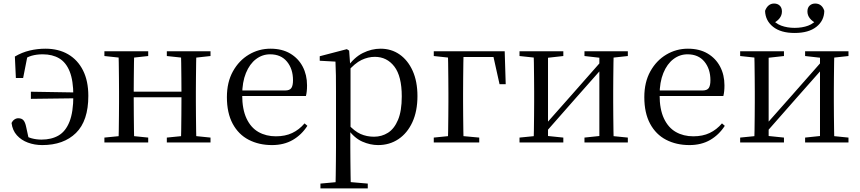

<svg xmlns="http://www.w3.org/2000/svg" viewBox="-20 -806 4864 1086"><path d="M219.3 14.6Q175.4 14.6 137.9 0.7Q100.3 -13.2 75.4 -40.9Q50.5 -68.5 45.3 -110.6Q50.9 -122.7 61.4 -130Q71.9 -137.2 83.2 -137.2Q102.7 -137.2 112.7 -125.7Q122.8 -114.3 128.2 -87L143.6 -16.4L101.8 -50.1Q133.6 -30.4 159.9 -23.4Q186.2 -16.4 215.1 -16.4Q271.4 -16.4 311.5 -39.8Q351.5 -63.2 373.1 -117.8Q394.8 -172.4 394.8 -264.2Q394.8 -350 374.2 -401.5Q353.6 -452.9 315.1 -475.8Q276.5 -498.8 221.4 -498.8Q187.4 -498.8 158.9 -490.7Q130.4 -482.6 101.8 -460.7L137.3 -499L110.8 -364.7H69.8L64.1 -486.2Q104 -509.8 147.8 -520.2Q191.5 -530.6 236.7 -530.6Q311 -530.6 365.4 -498.9Q419.7 -467.2 449.6 -407.7Q479.6 -348.3 479.6 -263.8Q479.6 -122.5 409.7 -53.9Q339.8 14.6 219.3 14.6ZM154.7 -246.9V-287.2L434.7 -282.6V-250.4Z M650.1 0Q651.3 -24.4 651.8 -65.4Q652.3 -106.3 652.8 -150.3Q653.3 -194.3 653.3 -228.5V-288.3Q653.3 -321.7 652.8 -365.7Q652.3 -409.8 651.8 -450.8Q651.3 -491.8 650.1 -516H739.3Q738.3 -491.7 737.8 -450.1Q737.3 -408.6 736.8 -363Q736.3 -317.5 736.3 -279.8V-260.2Q736.3 -210.2 736.8 -159.3Q737.3 -108.5 737.8 -66.4Q738.3 -24.3 739.3 0ZM1002.4 0Q1004.4 -24.3 1004.9 -66.4Q1005.4 -108.5 1005.9 -159.3Q1006.4 -210.2 1006.4 -260.2V-279.8Q1006.4 -317.4 1005.9 -363.1Q1005.4 -408.7 1004.9 -450.2Q1004.4 -491.7 1002.4 -516H1090.9Q1089.9 -491.7 1089.4 -450.7Q1088.9 -409.7 1088.4 -365.7Q1087.9 -321.7 1087.9 -288.3V-228.5Q1087.9 -194.3 1088.4 -150.3Q1088.9 -106.3 1089.4 -65.4Q1089.9 -24.4 1090.9 0ZM570.5 0V-27.8L679.7 -38.6H711.7L818.3 -27.8V0ZM570.5 -489.1V-516H818.3V-489.1L711.7 -477.4H679.7ZM923.6 0V-27.8L1031.8 -38.6H1064.8L1170.7 -27.8V0ZM923.6 -489.1V-516H1170.7V-489.1L1064.8 -477.4H1031.8ZM694 -256V-287.5H1046.9V-256Z M1518.3 14.6Q1444.5 14.6 1386.6 -15.4Q1328.7 -45.5 1296.1 -106.2Q1263.4 -167 1263.4 -256.8Q1263.4 -341.1 1297.5 -402.5Q1331.6 -463.8 1387.8 -497.2Q1444 -530.6 1509.9 -530.6Q1575.2 -530.6 1621.4 -503.3Q1667.6 -475.9 1692.1 -429.2Q1716.7 -382.4 1716.7 -323.2Q1716.7 -286.8 1710.4 -262.9H1301.6V-294.2H1592.3Q1618.6 -294.2 1628 -308.2Q1637.3 -322.1 1637.3 -352.3Q1637.3 -416.2 1603.2 -457.5Q1569.2 -498.8 1507.6 -498.8Q1463.8 -498.8 1428 -471.6Q1392.1 -444.5 1371 -392.8Q1349.9 -341.2 1349.9 -268.7Q1349.9 -188 1374.4 -135.9Q1398.9 -83.8 1441.9 -59.4Q1485 -35 1540.5 -35Q1593.5 -35 1632.8 -53.7Q1672.2 -72.3 1702.7 -108.1L1718.6 -94.3Q1686 -43.5 1636 -14.4Q1586 14.6 1518.3 14.6Z M1792.5 259.8V232.4L1903.7 222.2H1941.5L2060.2 232.4V259.8ZM1877.5 259.8Q1878.5 225.6 1879 185.1Q1879.5 144.5 1880 103.1Q1880.5 61.7 1880.5 26.7V-286.8Q1880.5 -338.2 1880 -379.5Q1879.5 -420.7 1877.5 -457.5L1788.5 -462.4V-487.9L1941.9 -528L1954.9 -519.6L1960.9 -435.3L1962.7 -430.1V-78.7L1961.5 -68.7V26.5Q1961.5 60.7 1962 102.2Q1962.5 143.7 1963 184.7Q1963.5 225.6 1964.5 259.8ZM2118.6 14.6Q2074.1 14.6 2029.2 -5.1Q1984.3 -24.9 1946.2 -77.1H1933.4L1947.3 -105.1Q1984.5 -63.7 2019.4 -48.2Q2054.2 -32.7 2095.5 -32.7Q2139.2 -32.7 2174.6 -55.1Q2210.1 -77.6 2231.3 -128.1Q2252.5 -178.6 2252.5 -260.8Q2252.5 -374.9 2210.5 -429.7Q2168.4 -484.5 2099.9 -484.5Q2062.4 -484.5 2025 -466.8Q1987.5 -449.1 1943.2 -398.2L1932.6 -425H1943.5Q1982.9 -481.5 2032.2 -506.1Q2081.6 -530.6 2132.3 -530.6Q2193.5 -530.6 2240.2 -498Q2287 -465.4 2314.1 -405.4Q2341.2 -345.3 2341.2 -262.6Q2341.2 -177.1 2312.5 -114.8Q2283.7 -52.4 2233.4 -18.9Q2183.2 14.6 2118.6 14.6Z M2513.1 0Q2514.3 -24.4 2514.8 -65.3Q2515.3 -106.3 2515.8 -150.3Q2516.3 -194.3 2516.3 -228.5V-280Q2516.3 -317.7 2515.8 -363.2Q2515.3 -408.7 2514.8 -450.2Q2514.3 -491.8 2513.1 -516H2602.3Q2601.3 -491.8 2600.8 -450.2Q2600.3 -408.7 2599.8 -363.2Q2599.3 -317.7 2599.3 -280V-228.5Q2599.3 -194.3 2599.8 -150.3Q2600.3 -106.3 2600.8 -65.3Q2601.3 -24.4 2602.3 0ZM2557 -483.7V-516H2834.7L2840.4 -329.9H2805.5L2765.3 -510.7L2797.3 -483.7ZM2433.5 0V-27.8L2540.9 -38.6H2572.9L2690.7 -27.8V0ZM2433.5 -489.1V-516H2557V-477.4H2542.7Z M2918.5 0V-27.8L3026.7 -38.6H3061.3L3166.3 -27.8V0ZM3285.9 0V-27.8L3388.6 -38.6H3423L3531.2 -27.8V0ZM2998.1 0Q2999.3 -24.4 2999.8 -65.3Q3000.3 -106.3 3000.8 -150.3Q3001.3 -194.3 3001.3 -228.5V-288.3Q3001.3 -321.7 3000.8 -365.7Q3000.3 -409.7 2999.8 -450.7Q2999.3 -491.8 2998.1 -516H3079.7V0ZM3057.1 -46.9 3021.9 -65.8H3033.3L3210.2 -265.6L3391 -470.9L3424.7 -451H3413.4L3235.1 -249.4ZM3370.1 0V-516H3451.4Q3450.4 -491.8 3449.9 -450.7Q3449.4 -409.7 3448.9 -365.7Q3448.4 -321.7 3448.4 -288.3V-228.5Q3448.4 -194.3 3448.9 -150.3Q3449.4 -106.3 3449.9 -65.3Q3450.4 -24.4 3451.4 0ZM2918.5 -489.1V-516H3166.3V-489.1L3062.1 -477.4H3027.7ZM3285.9 -489.1V-516H3531.2V-489.1L3423.8 -477.4H3389.4Z M3879.3 14.6Q3805.5 14.6 3747.6 -15.4Q3689.7 -45.5 3657.1 -106.2Q3624.4 -167 3624.4 -256.8Q3624.4 -341.1 3658.5 -402.5Q3692.6 -463.8 3748.8 -497.2Q3805 -530.6 3870.9 -530.6Q3936.2 -530.6 3982.4 -503.3Q4028.6 -475.9 4053.1 -429.2Q4077.7 -382.4 4077.7 -323.2Q4077.7 -286.8 4071.4 -262.9H3662.6V-294.2H3953.3Q3979.6 -294.2 3989 -308.2Q3998.3 -322.1 3998.3 -352.3Q3998.3 -416.2 3964.2 -457.5Q3930.2 -498.8 3868.6 -498.8Q3824.8 -498.8 3789 -471.6Q3753.1 -444.5 3732 -392.8Q3710.9 -341.2 3710.9 -268.7Q3710.9 -188 3735.4 -135.9Q3759.9 -83.8 3802.9 -59.4Q3846 -35 3901.5 -35Q3954.5 -35 3993.8 -53.7Q4033.2 -72.3 4063.7 -108.1L4079.6 -94.3Q4047 -43.5 3997 -14.4Q3947 14.6 3879.3 14.6Z M4474.5 -619.5Q4396.4 -619.5 4352.8 -654.3Q4309.2 -689.1 4307.4 -744.5Q4314.3 -764 4327.3 -775Q4340.4 -786 4358.3 -786Q4378 -786 4390.4 -774.2Q4402.8 -762.3 4402.8 -741.2Q4402.8 -719.7 4389.4 -702.6Q4376 -685.5 4352.7 -674.1L4340.5 -705.6Q4364.6 -673.6 4398.9 -661Q4433.1 -648.4 4474.5 -648.4Q4517.5 -648.4 4551.4 -661Q4585.4 -673.6 4609.3 -705.6L4597.3 -674.1Q4574 -685.5 4560.5 -702.6Q4547 -719.7 4547 -741.2Q4547 -762.3 4559.5 -774.2Q4572 -786 4590.9 -786Q4610.6 -786 4623.7 -775Q4636.8 -764 4642.4 -744.5Q4641.6 -688.9 4597.6 -654.2Q4553.7 -619.5 4474.5 -619.5ZM4166.5 0V-27.8L4274.7 -38.6H4309.3L4414.3 -27.8V0ZM4533.9 0V-27.8L4636.6 -38.6H4671L4779.2 -27.8V0ZM4246.1 0Q4247.3 -24.4 4247.8 -65.3Q4248.3 -106.3 4248.8 -150.3Q4249.3 -194.3 4249.3 -228.5V-288.3Q4249.3 -321.7 4248.8 -365.7Q4248.3 -409.7 4247.8 -450.7Q4247.3 -491.8 4246.1 -516H4327.7V0ZM4305.1 -46.9 4269.9 -65.8H4281.3L4458.2 -265.6L4639 -470.9L4672.7 -451H4661.4L4483.1 -249.4ZM4618.1 0V-516H4699.4Q4698.4 -491.8 4697.9 -450.7Q4697.4 -409.7 4696.9 -365.7Q4696.4 -321.7 4696.4 -288.3V-228.5Q4696.4 -194.3 4696.9 -150.3Q4697.4 -106.3 4697.9 -65.3Q4698.4 -24.4 4699.4 0ZM4166.5 -489.1V-516H4414.3V-489.1L4310.1 -477.4H4275.7ZM4533.9 -489.1V-516H4779.2V-489.1L4671.8 -477.4H4637.4Z"/></svg>

Font: Early Summer Mincho VF
Style: Regular
Weight: 250
Designer: GuiWonder
Version: Version 1.002